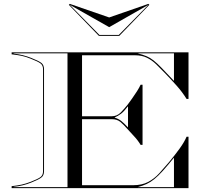

<svg xmlns="http://www.w3.org/2000/svg" viewBox="-20 -970 1092 990"><path d="M543 -880 745 -950 750 -945 595 -785H490L335 -945L340 -950ZM543 -830 340 -945 492.5 -790H592.5L745 -945ZM40 -690V-700H952V-460H942Q920 -495.5 891.2 -527.8Q862.5 -560 829 -594.5Q806.5 -618 785 -638.8Q763.5 -659.5 737.8 -672.2Q712 -685 676 -685H403V-370.5H556Q583.5 -370.5 602.8 -390.2Q622 -410 639 -431.5Q648 -443.5 661 -461.8Q674 -480 686.2 -499.2Q698.5 -518.5 705 -533H715V-223H705Q690 -248 671 -267.8Q652 -287.5 635 -307Q619 -325.5 601.8 -340.5Q584.5 -355.5 556 -355.5H403V-15H666Q712.5 -15 744.2 -32Q776 -49 800.8 -76.2Q825.5 -103.5 851.5 -134Q883 -171.5 907 -205Q931 -238.5 942 -265H952V0H40V-10Q70.5 -13.5 92 -18.2Q113.5 -23 138 -32.5Q175.5 -47 188.8 -57Q202 -67 202 -87.5V-612.5Q202 -633 188.8 -643Q175.5 -653 138 -667.5Q113.5 -677.5 92 -682Q70.5 -686.5 40 -690ZM689.5 -695Q717 -688 735.5 -680.2Q754 -672.5 771.8 -658.5Q789.5 -644.5 813.8 -619.5Q838 -594.5 877 -553V-695ZM50 -693.5Q77 -690.5 98 -685.2Q119 -680 140.5 -671.5Q177.5 -657 192.2 -646.5Q207 -636 207 -612.5V-87.5Q207 -64.5 192.2 -53.8Q177.5 -43 140.5 -28.5Q119 -20 98 -14.8Q77 -9.5 50 -6.5V-5H328V-695H50ZM570.5 -364Q590.5 -357.5 604 -347.2Q617.5 -337 640 -313V-422Q618.5 -394.5 604 -383.5Q589.5 -372.5 570.5 -364ZM689.5 -5H877V-157Q843.5 -115.5 819.5 -89Q795.5 -62.5 775.8 -46.5Q756 -30.5 735.8 -21.2Q715.5 -12 689.5 -5Z"/></svg>

Font: Engraving Unshaded CC
Style: Bold
Weight: 700
Designer: indestructible type*
Foundry: Cowboy Collective
Version: Version 1.000